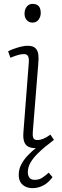

<svg xmlns="http://www.w3.org/2000/svg" viewBox="-20 -754 322 994"><path d="M101 -66 129 -429Q131 -451 125.5 -462.5Q120 -474 104 -474Q90 -474 72.5 -469Q55 -464 34 -455L22 -488Q41 -499 72 -508Q103 -517 123 -517Q151 -517 163.5 -504.5Q176 -492 178.5 -471Q181 -450 178 -422L150 -74Q148 -49 153 -39Q158 -29 173 -29Q188 -29 204 -35.5Q220 -42 241 -57L259 -30Q251 -23 240.5 -15Q230 -7 216 4Q194 22 172.5 43.5Q151 65 137.5 88.5Q124 112 124 138Q124 154 132 165.5Q140 177 160 177Q182 177 197.5 167Q213 157 232 140L252 163Q230 193 203.5 206.5Q177 220 149 220Q128 220 111.5 212Q95 204 86 189Q77 174 77 152Q77 121 91 95.5Q105 70 125.5 49Q146 28 165 13Q141 13 126 5Q111 -3 105 -21Q99 -39 101 -66ZM107 -683Q107 -705 118.5 -719.5Q130 -734 149 -734Q163 -734 172.5 -728.5Q182 -723 186.5 -712.5Q191 -702 191 -687Q191 -668 180 -652.5Q169 -637 148 -637Q130 -637 118.5 -650Q107 -663 107 -683Z"/></svg>

Font: Literata ExtraLight
Style: Italic
Weight: 250
Italic angle: -2°
Designer: Latin by Veronika Burian and Jose Scaglione. Greek by Irene Vlachou. Cyrillic by Vera Evstafieva
Foundry: TypeTogether
Version: Version 3.002